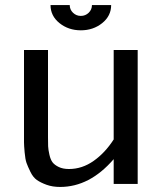

<svg xmlns="http://www.w3.org/2000/svg" viewBox="-20 -728 640 760"><path d="M420 -708Q420 -665 384.5 -636.5Q349 -608 300 -608Q251 -608 215.5 -636.5Q180 -665 180 -708H256Q256 -690 269 -677.5Q282 -665 300 -665Q318 -665 331 -677.5Q344 -690 344 -708ZM170 -185Q170 -162 170.5 -149Q171 -136 175.5 -116Q180 -96 188 -85.5Q196 -75 212.5 -67Q229 -59 253 -59Q305 -59 350.5 -91Q396 -123 430 -176V-530H525V0H430V-98Q335 12 218 12Q188 12 164.5 3.5Q141 -5 126 -15.5Q111 -26 100.5 -47.5Q90 -69 85 -83Q80 -97 77.5 -125Q75 -153 75 -164.5Q75 -176 75 -203V-530H170Z"/></svg>

Font: Edlo
Style: Regular
Weight: 400
Monospace: yes
Version: Version 0.01